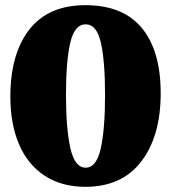

<svg xmlns="http://www.w3.org/2000/svg" viewBox="-20 -700 661 742"><path d="M601 -339Q601 -174 526 -76Q451 22 310 22Q218 22 152.5 -21Q87 -64 53.5 -142.5Q20 -221 20 -326Q20 -492 93.5 -586Q167 -680 310 -680Q455 -680 528 -592Q601 -504 601 -339ZM386 -333Q386 -463 370 -534.5Q354 -606 311 -606Q268 -606 251.5 -534.5Q235 -463 235 -333Q235 -203 252 -127.5Q269 -52 311 -52Q353 -52 369.5 -127Q386 -202 386 -333Z"/></svg>

Font: Sansita ExtraBold
Style: Regular
Weight: 800
Designer: Pablo Cosgaya
Foundry: Omnibus-Type
Version: Version 1.006